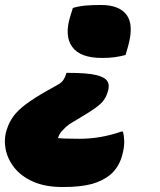

<svg xmlns="http://www.w3.org/2000/svg" viewBox="-22 -590 642 772"><path d="M271 -558Q294 -565 320.5 -567.5Q347 -570 384 -570Q458 -570 487.5 -529.5Q517 -489 493 -404L483 -369Q461 -363 439 -360Q417 -357 388 -357Q300 -357 268 -402Q236 -447 261 -526ZM230 162Q160 162 111.5 140.5Q63 119 35.5 84Q8 49 0.5 9Q-7 -31 5 -68L6 -71Q15 -99 32 -122.5Q49 -146 81.5 -170.5Q114 -195 167 -225L208 -248Q225 -257 232.5 -268Q240 -279 244 -293L245 -297H255Q327 -297 363.5 -288.5Q400 -280 410 -263Q420 -246 411 -220L410 -217Q405 -201 395 -187Q385 -173 363 -157Q341 -141 299 -116L272 -100Q253 -89 242 -78.5Q231 -68 224 -60Q218 -52 215.5 -46Q213 -40 211 -35Q232 -32 298 -32Q383 -32 466 -61H472Q477 -44 477.5 -23Q478 -2 472 24Q465 55 451.5 77Q438 99 421 113Q390 138 346 150Q302 162 230 162Z"/></svg>

Font: Recursive Mn Csl St XBk
Style: Italic
Weight: 1000
Italic angle: -15°
Monospace: yes
Version: Version 1.079;hotconv 1.0.112;makeotfexe 2.5.65598; ttfautoh